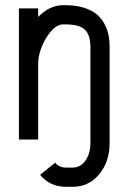

<svg xmlns="http://www.w3.org/2000/svg" viewBox="-20 -532 490 732"><path d="M125.5 0H52.2V-500H125.5V-467.3Q168.9 -512.2 220.7 -512.2H229.5Q268.6 -512.2 298.6 -502.9Q328.6 -493.7 347.2 -478.8Q365.7 -463.9 377.4 -442.4Q389.2 -420.9 393.6 -398.9Q397.9 -377 397.9 -351.1V13.7Q397.9 84 358.4 132.1Q318.8 180.2 256.8 180.2H231.9Q169.4 180.2 132.8 134.3L190.4 88.4Q205.1 106.9 231.9 106.9H256.8Q287.1 106.9 305.9 80.1Q324.7 53.2 324.7 13.7V-351.1Q324.7 -398.9 303.7 -418.9Q282.7 -439 229.5 -439H220.7Q197.3 -439 174.6 -412.8Q151.9 -386.7 138.7 -352.5Q125.5 -318.4 125.5 -291.5Z"/></svg>

Font: Anka/Coder Narrow
Style: Regular
Weight: 400
Width: 3
Monospace: yes
Version: Version 001.100